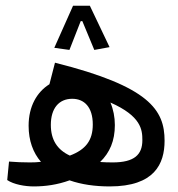

<svg xmlns="http://www.w3.org/2000/svg" viewBox="-20 -653 626 675"><path d="M98.6 2.4C139.2 2.4 181.6 -3.4 224.6 -19C266.1 -4.4 314 2.4 365.7 2.4C522.9 2.4 558.6 -76.7 558.6 -158.2C558.6 -266.6 505.4 -349.1 173.3 -432.6L153.8 -356.9C109.9 -329.6 80.6 -279.3 80.6 -210.9C80.6 -158.7 96.2 -116.2 124 -84C111.3 -82.5 98.1 -82 85 -82C60.1 -82 35.2 -83 11.7 -85L5.4 -20C28.3 -4.4 67.9 2.4 98.6 2.4ZM225.6 -106C181.2 -126.5 158.7 -161.6 158.7 -213.9C158.7 -272 187 -305.7 233.9 -305.7C276.4 -305.7 306.2 -276.4 306.2 -215.3C306.2 -159.2 281.2 -127 225.6 -106ZM332 -83.5C366.2 -116.7 383.8 -158.2 383.8 -213.4C383.8 -241.2 378.4 -268.6 368.2 -292.5C476.6 -244.6 480.5 -196.8 480.5 -160.2C480.5 -109.4 452.6 -82 376 -82C360.4 -82 345.7 -82.5 332 -83.5ZM295.9 -632.8H236.8L170.9 -484.9L224.1 -477.5L263.7 -578.6H269.5L311.5 -477.5L365.2 -487.3Z"/></svg>

Font: Cascadia Code SemiLight
Style: Regular
Weight: 350
Monospace: yes
Designer: Aaron Bell
Foundry: Saja Typeworks
Version: Version 2404.023